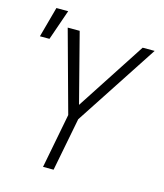

<svg xmlns="http://www.w3.org/2000/svg" viewBox="-112 -830 779 913"><g transform="rotate(15 278.0 -373.0)"><path d="M186 0 238 -269 128 -670H187L275 -329L497 -670H556L289 -262L238 0ZM11 -596 52 -746H110L58 -596Z"/></g></svg>

Font: Lode Dark Term
Style: Italic
Weight: 400
Italic angle: -11°
Monospace: yes
Designer: Belleve Invis
Foundry: Belleve Invis
Version: Version 29.2.0